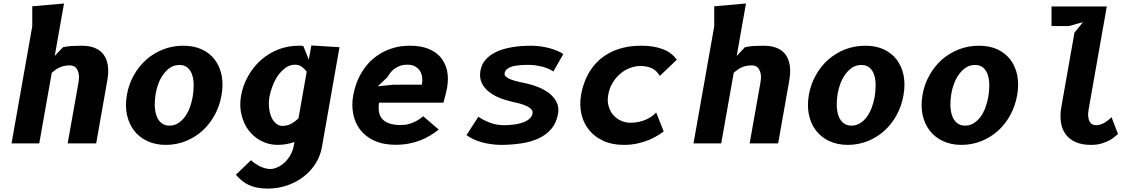

<svg xmlns="http://www.w3.org/2000/svg" viewBox="-20 -820 6540 1098"><path d="M204.5 0 276 -404Q282 -409 295 -419Q305.5 -427 317 -432.5Q330 -439 344.5 -442.5Q359 -446 381 -446Q392.5 -446 403 -441Q413 -436 421 -424Q428 -411.5 431 -393.5Q433.5 -374 429 -349L367 0H530L593.5 -359Q610.5 -455 573 -507Q535.5 -558.5 447 -558.5Q415 -558.5 389 -557Q360 -554.5 340 -550L293 -500L346 -800L164.5 -784V-669.5L46 0Z M928 8.5Q989.5 8.5 1043.5 -13.5Q1097 -35.5 1139 -73.5Q1181 -112.5 1208.5 -163.5Q1236.5 -215.5 1247 -276.5Q1257.5 -336.5 1247.5 -389Q1237 -440 1208.5 -478.5Q1180 -516 1134.5 -537.5Q1089 -558.5 1028.5 -558.5Q967 -558.5 913 -537.5Q858.5 -516 816 -478.5Q773 -440 745 -389Q716 -338 705.5 -276.5Q695 -215 706 -163.5Q717 -112 746.5 -73.5Q776 -35 822 -13.5Q868.5 8.5 928 8.5ZM1081.5 -264Q1076 -233 1065 -204Q1054 -175 1037.5 -152Q1020.5 -129 998.5 -115.5Q977 -101.5 949.5 -101.5Q920.5 -101.5 902 -117.5Q883.5 -133 874.5 -159.5Q866 -184 865 -218Q864.5 -249.5 870.5 -285.5Q875.5 -315 887.5 -346Q898 -373 916.5 -398Q933.5 -420.5 956 -435Q978.5 -448.5 1006.5 -448.5Q1035 -448.5 1053.5 -432.5Q1071.5 -416 1079.5 -390.5Q1087.5 -365 1087.5 -331Q1087.5 -298 1081.5 -264Z M1663.5 -8 1660 13.5Q1654.5 42.5 1641.5 65.5Q1627 91 1609 108Q1590 126 1568 136Q1546 146.5 1525 146.5Q1509 146.5 1491.5 141Q1472.5 135 1460 128Q1443.5 118.5 1434 111.5Q1424.5 105 1415.5 96L1329 179.5Q1347 200 1363.5 213Q1381 228 1403 238Q1425 248 1450.5 253Q1478 258.5 1509.5 258.5Q1570.5 258.5 1624.5 239.5Q1677 221 1718.5 188.5Q1760 156 1786 113Q1813 69 1821 20.5L1921.5 -550L1760.5 -560L1746 -479L1714.5 -557Q1707.5 -558 1703.5 -558.5H1688.5Q1624 -558.5 1568.5 -536Q1511.5 -512.5 1469.5 -474Q1426.5 -435 1398 -383Q1369 -332 1358.5 -272.5Q1348.5 -213.5 1361 -164Q1373 -112.5 1402 -74.5Q1432 -35.5 1474 -14Q1517 8.5 1567 8.5Q1597.5 8.5 1621 3.5Q1645.5 -1 1663.5 -8ZM1734 -410 1687 -143.5Q1670 -126.5 1646 -112.5Q1624 -100 1594 -100Q1575.5 -100 1559.5 -113Q1543 -126 1533 -148Q1523 -170 1519 -201Q1515 -232.5 1521 -267Q1526.5 -297.5 1538.5 -327.5Q1550.5 -359.5 1569 -387Q1588 -414 1612.5 -432Q1637 -450 1667 -450Q1689.5 -450 1706 -438Q1722.5 -426 1734 -410Z M2489 -79 2400.5 -155Q2398 -153 2391.2 -148Q2384.5 -143 2381 -140.5Q2369 -131.5 2354 -124.5Q2338 -116 2318.5 -111Q2298 -105 2272 -105Q2231 -105 2204 -115Q2178.5 -124.5 2164 -142Q2150 -159 2147 -182.5Q2143.5 -204 2147.5 -233H2516Q2527.5 -277.5 2528.5 -280.5Q2535 -308.5 2536.5 -316Q2546 -369.5 2537 -414.5Q2527 -459 2501 -491Q2474 -523 2430 -541Q2385 -558.5 2326 -558.5Q2276 -558.5 2235.5 -547.5Q2194 -536 2160 -516.5Q2125.5 -496 2098.5 -470Q2071.5 -443 2052 -411.5Q2032 -380 2019 -345.5Q2006 -309 2000 -275Q1990 -219.5 2000 -168.5Q2010 -117 2039.5 -78.5Q2069.5 -39 2120.5 -15.5Q2171.5 8 2243 8Q2282.5 8 2319 1Q2355 -6 2384 -17.5Q2411 -27.5 2440 -45Q2466.5 -61 2489 -79ZM2393 -336 2228.5 -335.5 2140.5 -326.5 2195 -378Q2198.5 -384 2209.5 -400Q2219 -413 2232.5 -424Q2245 -434.5 2265 -442.5Q2284 -450 2309 -450Q2334.5 -450 2352.5 -441Q2370.5 -430.5 2380.5 -416Q2391 -400.5 2394 -379.5Q2397 -360 2393 -336Z M3144.5 -411 3201.5 -511Q3187.5 -520.5 3170 -528Q3145 -538 3126 -543.5Q3103 -550 3074 -554.5Q3044.5 -558.5 3018.5 -558.5Q2959.5 -558.5 2911 -550.5Q2859 -542 2822.5 -525.5Q2784 -508 2759 -481Q2734 -454 2727.5 -416Q2721 -378 2733.5 -349Q2746 -320 2772 -298.5Q2799 -276 2834 -261.5Q2870.5 -246.5 2911 -237.5Q2917.5 -236 2951.5 -228Q2973 -222 2990 -214.5Q3007.5 -206.5 3017.5 -196Q3028 -185.5 3025.5 -172Q3023 -157 3013.5 -146.5Q3004 -135.5 2989.5 -128Q2975 -120 2958.5 -116Q2941 -110.5 2924.5 -108.5Q2901 -105.5 2892 -105Q2871 -104 2865.5 -104Q2819 -104 2783 -118Q2746 -131.5 2715.5 -152.5L2648 -47.5Q2664 -34.5 2684.5 -25.5Q2707 -14.5 2732 -7.5Q2759 0.5 2786.5 4Q2815 8.5 2845 8.5Q2908 8.5 2963.5 -0.5Q3017.5 -8.5 3062.5 -29.5Q3105 -49.5 3134 -84Q3162 -118.5 3171 -167.5Q3178 -206 3163.5 -235Q3150 -262.5 3122.5 -285.5Q3096.5 -305.5 3061.5 -320.5Q3028.5 -334 2994 -342Q2992.5 -342.5 2975.5 -346Q2958.5 -349.5 2949.5 -351.5Q2925 -357 2907 -363.5Q2887.5 -370 2875.5 -380Q2863.5 -389 2866 -402Q2868 -415 2880 -425.5Q2892 -435 2909 -440Q2924 -444.5 2950.5 -447Q2972 -449 3002.5 -449Q3019.5 -449 3042 -446.5Q3061 -443.5 3080.5 -439Q3098.5 -434 3115.5 -427Q3130.5 -421 3144.5 -411Z M3753.5 -386 3850.5 -478.5Q3819 -521.5 3767.5 -540Q3716.5 -558.5 3648.5 -558.5Q3590.5 -558.5 3546 -547.5Q3500.5 -536.5 3464 -516.5Q3429 -498 3400 -470.5Q3373.5 -444.5 3353 -412.5Q3333.5 -381 3321.5 -346.5Q3309 -313.5 3303 -277.5Q3293 -219 3305 -168Q3316.5 -116 3348.5 -77Q3379 -38 3430.5 -14.5Q3480 8.5 3547 8.5Q3592.5 8.5 3630 -0.5Q3668 -9.5 3696.5 -22Q3724 -34.5 3745 -47.5Q3764 -59.5 3775.5 -68.5L3732.5 -176.5Q3720.5 -164.5 3707 -154.5Q3693.5 -144.5 3674 -136Q3654 -127.5 3633.5 -123Q3613 -118 3585.5 -118Q3556.5 -118 3531 -130Q3505.5 -141 3487 -162.5Q3469 -182.5 3460.5 -213Q3452 -242.5 3458 -276.5Q3465 -316 3483 -345.5Q3500.5 -375.5 3526.5 -397.5Q3550.5 -419 3582 -431Q3612.5 -442.5 3642.5 -442.5Q3680.5 -442.5 3708 -429.5Q3734.5 -417 3753.5 -386Z M4104.5 0 4176 -404Q4182 -409 4195 -419Q4205.5 -427 4217 -432.5Q4230 -439 4244.5 -442.5Q4259 -446 4281 -446Q4292.5 -446 4303 -441Q4313 -436 4321 -424Q4328 -411.5 4331 -393.5Q4333.5 -374 4329 -349L4267 0H4430L4493.5 -359Q4510.5 -455 4473 -507Q4435.5 -558.5 4347 -558.5Q4315 -558.5 4289 -557Q4260 -554.5 4240 -550L4193 -500L4246 -800L4064.5 -784V-669.5L3946 0Z M4828 8.5Q4889.5 8.5 4943.5 -13.5Q4997 -35.5 5039 -73.5Q5081 -112.5 5108.5 -163.5Q5136.5 -215.5 5147 -276.5Q5157.5 -336.5 5147.5 -389Q5137 -440 5108.5 -478.5Q5080 -516 5034.5 -537.5Q4989 -558.5 4928.5 -558.5Q4867 -558.5 4813 -537.5Q4758.5 -516 4716 -478.5Q4673 -440 4645 -389Q4616 -338 4605.5 -276.5Q4595 -215 4606 -163.5Q4617 -112 4646.5 -73.5Q4676 -35 4722 -13.5Q4768.5 8.5 4828 8.5ZM4981.5 -264Q4976 -233 4965 -204Q4954 -175 4937.5 -152Q4920.5 -129 4898.5 -115.5Q4877 -101.5 4849.5 -101.5Q4820.5 -101.5 4802 -117.5Q4783.5 -133 4774.5 -159.5Q4766 -184 4765 -218Q4764.5 -249.5 4770.5 -285.5Q4775.5 -315 4787.5 -346Q4798 -373 4816.5 -398Q4833.5 -420.5 4856 -435Q4878.5 -448.5 4906.5 -448.5Q4935 -448.5 4953.5 -432.5Q4971.5 -416 4979.5 -390.5Q4987.5 -365 4987.5 -331Q4987.5 -298 4981.5 -264Z M5478 8.5Q5539.5 8.5 5593.5 -13.5Q5647 -35.5 5689 -73.5Q5731 -112.5 5758.5 -163.5Q5786.5 -215.5 5797 -276.5Q5807.5 -336.5 5797.5 -389Q5787 -440 5758.5 -478.5Q5730 -516 5684.5 -537.5Q5639 -558.5 5578.5 -558.5Q5517 -558.5 5463 -537.5Q5408.5 -516 5366 -478.5Q5323 -440 5295 -389Q5266 -338 5255.5 -276.5Q5245 -215 5256 -163.5Q5267 -112 5296.5 -73.5Q5326 -35 5372 -13.5Q5418.5 8.5 5478 8.5ZM5631.5 -264Q5626 -233 5615 -204Q5604 -175 5587.5 -152Q5570.5 -129 5548.5 -115.5Q5527 -101.5 5499.5 -101.5Q5470.5 -101.5 5452 -117.5Q5433.5 -133 5424.5 -159.5Q5416 -184 5415 -218Q5414.5 -249.5 5420.5 -285.5Q5425.5 -315 5437.5 -346Q5448 -373 5466.5 -398Q5483.5 -420.5 5506 -435Q5528.5 -448.5 5556.5 -448.5Q5585 -448.5 5603.5 -432.5Q5621.5 -416 5629.5 -390.5Q5637.5 -365 5637.5 -331Q5637.5 -298 5631.5 -264Z M6173 -693 6124.5 -633 6049 -205Q6041.5 -162.5 6047 -122.5Q6052 -84 6072.5 -54.5Q6092 -26 6129 -8.5Q6164.5 8.5 6219 8.5Q6255 8.5 6280.5 0.5Q6308 -8 6325.5 -18Q6343.5 -28 6356 -39Q6368 -49 6373.5 -53.5L6336.5 -150Q6328.5 -142 6319 -134Q6309 -126 6298 -119Q6286.5 -112 6274.5 -108.5Q6262 -104 6248 -104Q6238 -104 6228 -108.5Q6218 -113 6212 -123.5Q6206 -133 6203.5 -151.5Q6201 -169.5 6205.5 -194L6309.5 -783H5993.5V-671H6091Z"/></svg>

Font: B612
Style: Regular
Weight: 700
Italic angle: -10°
Designer: Nicolas Chauveau, Thomas Paillot, Jonathan Favre-Lamarine, Jean-Luc Vinot
Foundry: AIRBUS
Version: Version 1.008